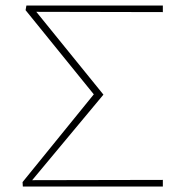

<svg xmlns="http://www.w3.org/2000/svg" viewBox="-20 -678 643 698"><path d="M572 -634 112 -635 356 -334 97 -23 572 -24V0H63L62 -16L321 -335L73 -641L76 -658H572Z"/></svg>

Font: Ysabeau SC Extralight
Style: Regular
Weight: 200
Designer: Christian Thalmann (Catharsis Fonts)
Version: Version 0.003